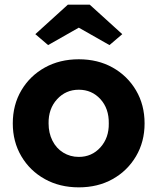

<svg xmlns="http://www.w3.org/2000/svg" viewBox="-20 -796 677 826"><path d="M319 10Q237 10 173 -25.5Q109 -61 72 -123.5Q35 -186 35 -265Q35 -345 72 -407.5Q109 -470 173 -505.5Q237 -541 319 -541Q401 -541 464.5 -505.5Q528 -470 565 -407.5Q602 -345 602 -265Q602 -186 565 -123.5Q528 -61 464.5 -25.5Q401 10 319 10ZM319 -121Q375 -121 412 -162Q449 -203 448 -265Q449 -329 412 -369.5Q375 -410 319 -410Q263 -410 225.5 -369Q188 -328 189 -265Q189 -224 205.5 -191Q222 -158 252 -139.5Q282 -121 319 -121ZM187 -602 132 -649 272 -776H366L506 -649L451 -602L319 -677Z"/></svg>

Font: Readex Pro bold
Style: Bold
Weight: 700
Designer: Bonnie Shaver-Troup, Thomas Jockin
Foundry: Lexend
Version: Version 1.200; ttfautohint (v1.8.3)